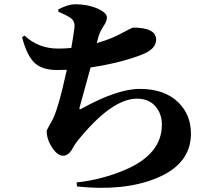

<svg xmlns="http://www.w3.org/2000/svg" viewBox="-20 -827 1040 905"><path d="M255 -783Q303 -807 334 -807Q392 -807 439 -787Q484 -767 484 -744Q484 -728 470 -707Q452 -680 445 -657L436 -624Q500 -642 545 -666Q603 -697 606 -697Q716 -697 716 -640Q716 -596 650 -570Q552 -531 407 -509L355 -320Q352 -308 363 -314Q532 -408 639 -408Q756 -408 821 -344Q880 -286 880 -197Q880 -51 712 15Q562 75 343 52L341 33Q461 20 571 -27Q743 -101 743 -239Q743 -288 716 -322Q684 -362 626 -362Q505 -362 343 -160Q337 -152 328 -138Q319 -121 315 -116Q299 -93 277 -93Q250 -93 224 -134Q200 -172 200 -210Q200 -214 223 -254Q252 -301 295 -498Q280 -497 250 -497Q181 -497 146 -528Q107 -562 84 -652L96 -659Q161 -598 254 -598Q286 -598 316 -601Q326 -656 331 -697Q334 -727 313 -742Q295 -755 255 -772Z"/></svg>

Font: Source Han Serif CN Heavy
Style: Regular
Weight: 900
Designer: Ryoko NISHIZUKA  (kana & ideographs); Frank Grießhammer (Latin, Greek & Cyrillic); Wenlong ZHANG  (bopomofo); Sandoll Co
Foundry: Adobe Systems Incorporated
Version: Version 1.000;PS 1;hotconv 16.6.53;makeotf.lib2.5.65590